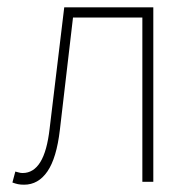

<svg xmlns="http://www.w3.org/2000/svg" viewBox="-20 -498 536 526"><path d="M46 8Q36 8 29 6.5Q22 5 14 2L22 -28Q27 -27 31.5 -25.5Q36 -24 42 -24Q72 -24 90.5 -54Q109 -84 116 -146Q126 -229 136 -312Q146 -395 156 -478H400V0H370V-450H180Q171 -373 162 -296Q153 -219 144 -142Q135 -65 110 -28.5Q85 8 46 8Z"/></svg>

Font: SourceSans3VF
Style: Regular
Weight: 200
Designer: Paul D. Hunt
Foundry: Adobe
Version: Version 3.052;hotconv 1.1.0;makeotfexe 2.6.0